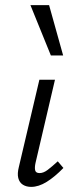

<svg xmlns="http://www.w3.org/2000/svg" viewBox="-20 -726 299 751"><path d="M102 5Q83 5 69.5 -3.5Q56 -12 51.5 -29.5Q47 -47 54 -74L134 -414H195L119 -89Q115 -71 117.5 -60Q120 -49 135 -49Q150 -49 166.5 -61.5Q183 -74 206 -95L228 -69Q194 -34 162.5 -14.5Q131 5 102 5ZM179 -509 99 -706H172L227 -509Z"/></svg>

Font: Ysabeau Infant
Style: Italic
Weight: 400
Italic angle: -12°
Designer: Christian Thalmann (Catharsis Fonts)
Version: Version 2.001;gftools[0.9.30]; featfreeze: ss01,ss02,lnum